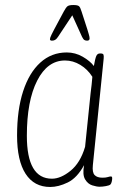

<svg xmlns="http://www.w3.org/2000/svg" viewBox="-20 -738 505 765"><path d="M180 7Q116 7 82 -45.5Q48 -98 48 -198Q48 -300 72 -374Q96 -448 140.5 -488.5Q185 -529 246 -529Q280 -529 309.5 -512Q339 -495 354 -475Q359 -504 363.5 -514.5Q368 -525 378 -525H381Q391 -525 392.5 -519.5Q394 -514 393 -504L350 -80Q347 -51 357 -40.5Q367 -30 388 -30Q402 -30 409.5 -32.5Q417 -35 422 -35Q427 -35 427 -28Q427 -21 425 -13.5Q423 -6 420 -3Q416 1 402 3.5Q388 6 377 6Q365 6 347.5 0.5Q330 -5 319 -23.5Q308 -42 315 -80Q287 -29 250 -11Q213 7 180 7ZM187 -26Q222 -26 261 -57.5Q300 -89 319 -153L341 -367Q343 -380 345 -400Q347 -420 348 -432Q329 -462 300 -479.5Q271 -497 239 -497Q169 -497 128 -416.5Q87 -336 87 -197Q87 -26 187 -26ZM187 -576Q179 -576 179 -582Q179 -587 185.5 -600.5Q192 -614 196 -621L234 -692Q243 -709 249.5 -713.5Q256 -718 272 -718Q289 -718 294.5 -713.5Q300 -709 305 -692L328 -621Q330 -614 333.5 -602.5Q337 -591 337 -585Q337 -576 327 -576Q321 -576 316.5 -578.5Q312 -581 307 -591L268 -677L211 -591Q205 -582 199.5 -579Q194 -576 187 -576Z"/></svg>

Font: Asap Condensed Condensed Thin
Style: Italic
Weight: 100
Width: 3
Italic angle: -6°
Designer: Pablo Cosgaya
Foundry: Omnibus-Type
Version: Version 3.001; ttfautohint (v1.8.4.7-5d5b)